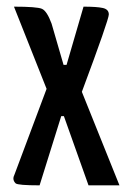

<svg xmlns="http://www.w3.org/2000/svg" viewBox="-20 -557 399 577"><path d="M226 -281 339 0H246L172 -208H164L99 0Q34 0 27 -6Q16 -17 23 -31L120 -290L22 -537Q91 -537 106 -530.5Q121 -524 135 -486L171 -362H180L231 -537Q271 -537 289 -533Q307 -529 307 -513.5Q307 -498 226 -281Z"/></svg>

Font: Economica
Style: Bold
Weight: 700
Designer: Vicente Lamonaca
Foundry: Vicente Lamonaca
Version: Version 1.100